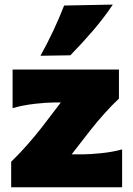

<svg xmlns="http://www.w3.org/2000/svg" viewBox="-20 -796 566 816"><path d="M27.5 0V-108.5Q65.5 -145.5 98.2 -183Q131 -220.5 157.5 -254.5L238.5 -360.5H210.5Q178 -360.5 127.8 -354.8Q77.5 -349 33.5 -336.5V-500.5H485.5V-377Q458 -351.5 424.8 -314.5Q391.5 -277.5 364.5 -243L284.5 -140H329.5Q362.5 -140 410.8 -145Q459 -150 499 -161V0ZM152 -559Q211.5 -666.5 252.5 -772.5L459.5 -776.5Q422 -720.5 375.8 -666.5Q329.5 -612.5 279 -561Z"/></svg>

Font: Commissioner Flair ExtraBold
Style: Regular
Weight: 800
Designer: Kostas Bartsokas
Foundry: Kostas Bartsokas
Version: Version 1.000; ttfautohint (v1.8.3)